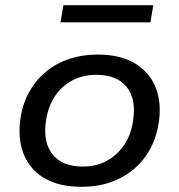

<svg xmlns="http://www.w3.org/2000/svg" viewBox="-20 -710 689 739"><path d="M294 9Q209 9 153 -23Q97 -55 72.5 -113.5Q48 -172 58 -248Q65 -305 90 -351.5Q115 -398 154 -431.5Q193 -465 244.5 -482.5Q296 -500 356 -500Q440 -500 496 -468Q552 -436 577 -378.5Q602 -321 592 -244Q584 -186 559.5 -139.5Q535 -93 495.5 -59.5Q456 -26 405.5 -8.5Q355 9 294 9ZM298 -69Q353 -69 394 -92.5Q435 -116 461 -157Q487 -198 493 -253Q504 -331 466.5 -376.5Q429 -422 351 -422Q297 -422 255.5 -399Q214 -376 188.5 -335Q163 -294 156 -238Q146 -160 183.5 -114.5Q221 -69 298 -69ZM213 -624 224 -690H570L559 -624Z"/></svg>

Font: Nunito Sans 10pt SemiExpanded Medium
Style: Italic
Weight: 500
Width: 6
Italic angle: -9°
Designer: Vernon Adams
Foundry: Vernon Adams
Version: Version 3.101;gftools[0.9.27]